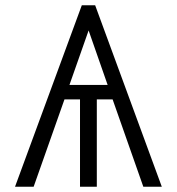

<svg xmlns="http://www.w3.org/2000/svg" viewBox="-20 -710 672 730"><path d="M37.1 0 291 -689.9H341.8L595.2 0H524.9L408.2 -332H348.1V0H284.2V-332H225.1L107.9 0ZM244.1 -387.2H389.2L316.9 -594.2Z"/></svg>

Font: Acari Sans Light
Style: Regular
Weight: 300
Designer: Alfredo Marco Pradil and Stefan Peev
Foundry: Hanken Design Co.
Version: Version 1.045;January 11, 2019;FontCreator 11.5.0.2425 64-bi